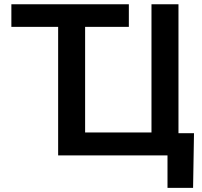

<svg xmlns="http://www.w3.org/2000/svg" viewBox="-20 -748 973 924"><path d="M34.7 -618.7V-727.5H600.1V-618.7ZM838.9 0H259.8V-727.5H389.6V-110.4H709V-727.5H838.9ZM786.1 156.2V0H745.6V-106.9H913.6L909.2 156.2Z"/></svg>

Font: Inter 20pt SemiBold
Style: Regular
Weight: 600
Version: Version 4.001;git-66647c0bb